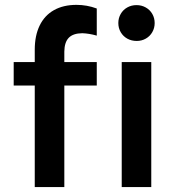

<svg xmlns="http://www.w3.org/2000/svg" viewBox="-20 -754 691 774"><path d="M35.2 -503.9H120.1V-553.7Q120.1 -610.4 139.9 -651.1Q159.7 -691.9 197.5 -713.1Q235.4 -734.4 288.1 -734.4Q330.6 -734.4 370.1 -719.7V-610.4Q339.8 -619.1 311.5 -620.1Q274.4 -619.6 257.1 -601.6Q239.7 -583.5 239.3 -545.9V-503.9H370.1V-409.2H239.3V0H120.1V-409.2H35.2ZM470.7 -503.9H589.8V0H470.7ZM457 -661.1Q457 -681.2 466.6 -697.8Q476.1 -714.4 492.9 -723.9Q509.8 -733.4 530.3 -733.4Q550.8 -733.4 567.6 -723.9Q584.5 -714.4 594 -697.8Q603.5 -681.2 603.5 -661.1Q603.5 -641.1 594 -624.5Q584.5 -607.9 567.9 -598.4Q551.3 -588.9 531.2 -588.9Q510.3 -588.9 493.4 -598.1Q476.6 -607.4 466.8 -624Q457 -640.6 457 -661.1Z"/></svg>

Font: Wanted Sans SemiBold
Style: Regular
Weight: 600
Designer: Original Design by Kil Hyung-jin and Kang Hanbin, Wanted Lab, Inc; Hangeul from Source Han Sans by Jang Soo-young and Ka
Foundry: Wanted Lab, Inc.
Version: Version 1.003